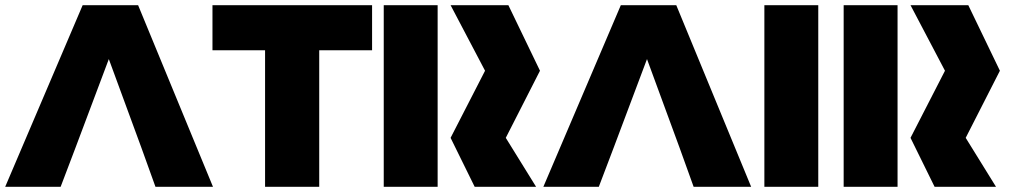

<svg xmlns="http://www.w3.org/2000/svg" viewBox="-28 -721 3900 741"><path d="M518 -150 572 0H794L505 -701H291L-8 0H206L263 -150L392 -493Z M1408 -527V-701H792V-527H995V0H1204V-527Z M1844 -448 1711 -189 1804 0H2041L1924 -189L2056 -448L1934 -701H1711ZM1661 0V-701H1453V0Z M2595 -150 2649 0H2871L2582 -701H2368L2069 0H2283L2340 -150L2469 -493Z M3130 0V-701H2922V0Z M3619 -448 3486 -189 3579 0H3816L3699 -189L3831 -448L3709 -701H3486ZM3436 0V-701H3228V0Z"/></svg>

Font: Radio Edit
Style: P3
Weight: 800
Version: Version 3.001;PS 003.001;hotconv 1.0.70;makeotf.lib2.5.58329